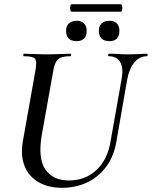

<svg xmlns="http://www.w3.org/2000/svg" viewBox="-20 -881 724 915"><path d="M560 -507Q569 -558 552.5 -585.5Q536 -613 498 -613Q495 -613 495.5 -619Q496 -625 498 -625Q520 -625 543 -623.5Q566 -622 593 -622Q617 -622 640 -623.5Q663 -625 680 -625Q684 -625 683.5 -619Q683 -613 680 -613Q644 -613 619.5 -582.5Q595 -552 586 -501L534 -203Q522 -135 486 -86.5Q450 -38 396 -12Q342 14 276 14Q210 14 163.5 -13Q117 -40 97 -90Q77 -140 89 -208L149 -546Q157 -590 146.5 -601.5Q136 -613 94 -613Q90 -613 91 -619Q92 -625 93 -625Q117 -625 145 -623.5Q173 -622 203 -622Q238 -622 266.5 -623.5Q295 -625 316 -625Q319 -625 319 -619Q319 -613 316 -613Q286 -613 270 -606.5Q254 -600 246 -584Q238 -568 233 -539L179 -237Q160 -125 196.5 -73Q233 -21 308 -21Q387 -21 440 -71Q493 -121 507 -208ZM502 -685Q451 -685 451 -735Q451 -757 464.5 -769.5Q478 -782 502 -782Q524 -782 536.5 -769.5Q549 -757 549 -735Q549 -685 502 -685ZM345 -685Q295 -685 295 -735Q295 -757 308.5 -769.5Q322 -782 345 -782Q368 -782 380.5 -769.5Q393 -757 393 -735Q393 -685 345 -685ZM322 -825Q317 -825 315 -834Q313 -843 315 -852Q317 -861 322 -861H554Q560 -861 562 -852Q564 -843 562 -834Q560 -825 554 -825Z"/></svg>

Font: Cormorant Garamond Light SemiBold
Style: Italic
Weight: 600
Italic angle: -10°
Version: Version 4.001